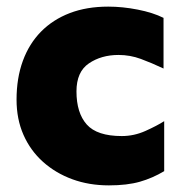

<svg xmlns="http://www.w3.org/2000/svg" viewBox="-20 -545 546 580"><path d="M309 15Q249 15 198.5 -3.5Q148 -22 110 -56Q72 -90 51 -137.5Q30 -185 30 -244Q30 -309 49 -361Q68 -413 104 -449.5Q140 -486 191 -505.5Q242 -525 307 -525Q350 -525 396 -516Q442 -507 474 -491V-338Q438 -355 405.5 -367Q373 -379 338 -379Q286 -379 248.5 -353.5Q211 -328 211 -269Q211 -204 242 -169Q273 -134 348 -134Q385 -134 419.5 -149.5Q454 -165 476 -179V-28Q441 -7 402.5 4Q364 15 309 15Z"/></svg>

Font: Maven Pro Black
Style: Regular
Weight: 900
Designer: Joe Prince
Foundry: Joe Prince
Version: Version 2.103